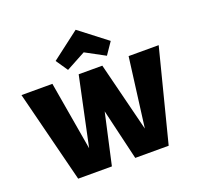

<svg xmlns="http://www.w3.org/2000/svg" viewBox="-157 -1118 1336 1290"><g transform="rotate(-20 511.5 -473.0)"><path d="M1002 -658 834 0H595L509 -364L428 0H187L21 -658H242L326 -167L430 -658H599L723 -163L787 -658ZM651 -710 512 -785 373 -710 315 -795 513 -946 709 -795Z"/></g></svg>

Font: Ysabeau Black
Style: Regular
Weight: 900
Designer: Christian Thalmann (Catharsis Fonts)
Version: Version 0.003